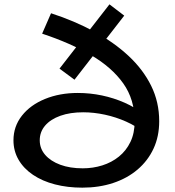

<svg xmlns="http://www.w3.org/2000/svg" viewBox="-20 -851 807 884"><path d="M359 13Q291 13 233 -2Q175 -17 132 -46Q89 -75 65.5 -115.5Q42 -156 42 -205Q42 -269 81 -318.5Q120 -368 187.5 -395.5Q255 -423 338 -423Q395 -423 449.5 -411.5Q504 -400 554 -378Q604 -356 646 -322L643 -241Q608 -270 561 -291Q514 -312 463 -323Q412 -334 363 -334Q303 -334 258 -318Q213 -302 188 -273Q163 -244 163 -205Q163 -167 188 -138Q213 -109 257.5 -92.5Q302 -76 361 -76Q408 -76 451 -89.5Q494 -103 527.5 -130Q561 -157 580.5 -197.5Q600 -238 600 -292Q600 -393 547.5 -467Q495 -541 399.5 -597Q304 -653 174 -696L215 -790Q323 -755 414 -705.5Q505 -656 572 -593.5Q639 -531 676 -456Q713 -381 713 -293Q713 -223 687 -167Q661 -111 613.5 -70.5Q566 -30 501 -8.5Q436 13 359 13ZM323 -484 254 -535 484 -831 552 -779Z"/></svg>

Font: BioRhyme SemiExpanded Medium
Style: Regular
Weight: 500
Width: 6
Designer: Aoife Mooney
Foundry: Aoife Mooney Type
Version: Version 1.600;gftools[0.9.33]